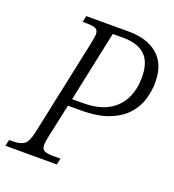

<svg xmlns="http://www.w3.org/2000/svg" viewBox="-149 -815 830 917"><g transform="rotate(20 266.5 -357.0)"><path d="M-18 0 -11 -32H11Q45 -32 64.5 -45.5Q84 -59 95 -111L198 -596Q201 -613 203.5 -626.5Q206 -640 206 -647Q206 -670 191.5 -676Q177 -682 147 -682H126L133 -714H349Q442 -714 496.5 -668Q551 -622 551 -529Q551 -486 538 -442Q525 -398 492.5 -362Q460 -326 404 -304Q348 -282 262 -282H197L160 -110Q154 -81 154 -67Q154 -45 169 -38.5Q184 -32 211 -32H250L243 0ZM257 -318Q339 -318 388.5 -346.5Q438 -375 460.5 -422.5Q483 -470 483 -529Q483 -606 445.5 -641.5Q408 -677 336 -677H281L205 -318Z"/></g></svg>

Font: Noto Serif SemiCondensed Light
Style: Italic
Weight: 300
Width: 4
Italic angle: -12°
Designer: Monotype Design Team
Foundry: Monotype Imaging Inc.
Version: Version 2.013; ttfautohint (v1.8.4.7-5d5b)